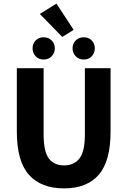

<svg xmlns="http://www.w3.org/2000/svg" viewBox="-20 -1029 705 1061"><path d="M334 12Q207 12 140 -63Q73 -138 73 -302V-652H221V-287Q221 -191 250 -153Q279 -115 334 -115Q389 -115 419 -153Q449 -191 449 -287V-652H591V-302Q591 -138 525.5 -63Q460 12 334 12ZM387 -864 324 -825 200 -952 292 -1009ZM221 -700Q194 -700 177 -718Q160 -736 160 -762Q160 -788 177 -805.5Q194 -823 221 -823Q248 -823 265.5 -805.5Q283 -788 283 -762Q283 -736 265.5 -718Q248 -700 221 -700ZM443 -700Q416 -700 398.5 -718Q381 -736 381 -762Q381 -788 398.5 -805.5Q416 -823 443 -823Q470 -823 487 -805.5Q504 -788 504 -762Q504 -736 487 -718Q470 -700 443 -700Z"/></svg>

Font: Giro Regular
Style: Bold
Weight: 700
Designer: Paul D. Hunt
Foundry: Adobe Systems Incorporated
Version: Version 1.000;PS 1.0;hotconv 1.0.88;makeotf.lib2.5.647800